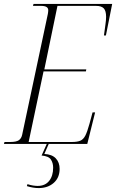

<svg xmlns="http://www.w3.org/2000/svg" viewBox="-36 -734 592 979"><path d="M-16 0 -13 -10H16Q47 -10 60 -19Q73 -28 77 -47L208 -663Q210 -674 210 -682Q210 -704 174 -704H132L135 -714H536L504 -553H494Q498 -584 501.5 -608Q505 -632 505 -648Q505 -679 493 -691.5Q481 -704 454 -704H257L190 -380H404L402 -370H186L110 -10H331Q358 -10 373.5 -16.5Q389 -23 399 -42.5Q409 -62 420 -102L436 -161H449L409 0ZM161 225Q133 225 101 215L104 205Q119 210 132.5 212Q146 214 156 214Q194 214 214.5 188.5Q235 163 235 121Q235 97 223.5 79.5Q212 62 176 59L206 -8H216L190 51Q229 53 248.5 73.5Q268 94 268 127Q268 172 238 198.5Q208 225 161 225Z"/></svg>

Font: Noto Serif Display Condensed ExtraLight
Style: Italic
Weight: 200
Width: 3
Italic angle: -12°
Designer: Monotype Design Team
Foundry: Monotype Imaging Inc.
Version: Version 2.009